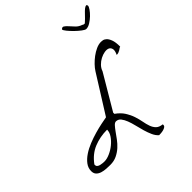

<svg xmlns="http://www.w3.org/2000/svg" viewBox="-287 -1173 1459 1459"><g transform="rotate(-45 442.5 -443.5)"><path d="M414.1 -200.2Q400.4 -200.2 386.7 -185.1Q373 -169.9 356.9 -147.5Q340.8 -125 321.3 -98.1Q301.8 -71.3 276.9 -48.8Q252 -26.4 220.7 -11.2Q189.5 3.9 149.4 3.9Q130.9 3.9 106.9 2.4Q83 1 62 -5.4Q41 -11.7 26.9 -25.9Q12.7 -40 12.7 -65.4Q12.7 -99.6 33.7 -127.4Q54.7 -155.3 88.4 -177.7Q122.1 -200.2 163.6 -216.8Q205.1 -233.4 246.1 -245.1Q287.1 -256.8 323.2 -264.2Q359.4 -271.5 381.8 -275.4L572.3 -579.1Q585 -599.6 606.4 -622.1Q627.9 -644.5 653.3 -663.6Q678.7 -682.6 706.5 -695.3Q734.4 -708 759.8 -708Q764.6 -708 777.8 -706.1Q791 -704.1 804.2 -692.4Q817.4 -680.7 827.6 -654.3Q837.9 -627.9 837.9 -579.1Q831.1 -577.1 825.2 -572.8Q819.3 -568.4 812 -564Q804.7 -559.6 795.4 -556.2Q786.1 -552.7 774.4 -552.7Q790 -585 785.6 -604Q781.2 -623 765.6 -629.9Q750 -636.7 726.6 -632.8Q703.1 -628.9 679.7 -616.7Q656.2 -604.5 637.2 -585Q618.2 -565.4 610.4 -541L445.3 -261.7V-249Q485.4 -220.7 506.3 -187.5Q527.3 -154.3 538.6 -120.6Q549.8 -86.9 555.7 -54.7Q561.5 -22.5 570.8 3.4Q580.1 29.3 597.2 46.4Q614.3 63.5 648.4 67.4Q648.4 68.4 648.9 70.3Q649.4 72.3 649.4 73.2Q649.4 85 640.1 91.3Q630.9 97.7 618.2 101.1Q605.5 104.5 592.3 105.5Q579.1 106.4 571.3 106.4Q550.8 88.9 537.6 59.6Q524.4 30.3 514.6 -3.4Q504.9 -37.1 496.6 -71.8Q488.3 -106.4 477.5 -134.3Q466.8 -162.1 452.1 -180.7Q437.5 -199.2 414.1 -200.2ZM65.4 -79.1Q65.4 -67.4 73.7 -60.5Q82 -53.7 93.8 -50.8Q105.5 -47.9 117.7 -46.9Q129.9 -45.9 136.7 -45.9Q163.1 -45.9 195.3 -60.1Q227.5 -74.2 255.4 -96.7Q283.2 -119.1 302.2 -147Q321.3 -174.8 321.3 -203.1Q245.1 -203.1 179.2 -176.3Q113.3 -149.4 66.4 -85Q66.4 -84 65.9 -82Q65.4 -80.1 65.4 -79.1ZM617.2 -983.4Q629.9 -998 642.6 -990.2Q655.3 -982.4 670.4 -965.3Q685.5 -948.2 704.6 -928.2Q723.6 -908.2 751 -899.4Q755.9 -896.5 757.8 -895Q759.8 -893.6 765.6 -893.6Q767.6 -889.6 776.9 -897.5Q786.1 -905.3 799.3 -918.5Q812.5 -931.6 826.7 -946.8Q840.8 -961.9 853.5 -972.2Q866.2 -982.4 875 -983.4Q883.8 -984.4 884.8 -970.7Q884.8 -961.9 871.6 -942.4Q858.4 -922.9 838.4 -903.8Q818.4 -884.8 794.9 -870.1Q771.5 -855.5 751 -855.5Q740.2 -855.5 718.3 -872.1Q696.3 -888.7 673.8 -910.6Q651.4 -932.6 634.3 -953.6Q617.2 -974.6 617.2 -983.4Z"/></g></svg>

Font: La Belle Aurore
Style: Regular
Weight: 400
Version: Version 1.001 2001